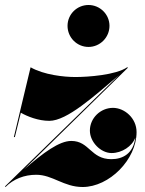

<svg xmlns="http://www.w3.org/2000/svg" viewBox="-60 -739 582 769"><path d="M210.5 -635.5C210.5 -589 248 -551 294.5 -551C340.5 -551 378.5 -589 378.5 -635.5C378.5 -681.5 340.5 -719 294.5 -719C248 -719 210.5 -681.5 210.5 -635.5ZM-4.5 -190H-0.5L23.5 -287.5C49.5 -272.5 93.5 -255 137.5 -255C208.5 -255 316.5 -353.5 416.5 -438L-40 7.5L-38 10C-6 -22 37 -39 85 -39C151 -39 195 10 271 10C377.5 10 487 -100 487 -210C487 -266 438.5 -307 392.5 -307C342.5 -307 300 -266 300 -216C300 -170 343.5 -126 387 -126C428 -126 469.5 -153 482 -188C474.5 -125 433 -101.5 386 -101.5C303 -101.5 298.5 -174.5 225.5 -174.5C177.5 -174.5 114 -128 36 -60L452 -467.5L450 -470C404 -438 290 -430.5 242 -430.5C196 -430.5 116 -439 62.5 -469.5Z"/></svg>

Font: Bodoni* 48pt Fatface
Style: Italic
Weight: 900
Italic angle: -13°
Version: Version 2.3